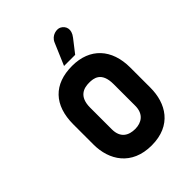

<svg xmlns="http://www.w3.org/2000/svg" viewBox="-200 -780 890 890"><g transform="rotate(-45 245.0 -334.5)"><path d="M312 -538 361 -601C388 -635 376 -664 352 -676C336 -684 299 -679 285 -646L239 -538ZM451 -316C451 -437 382 -512 266 -512C145 -512 78 -442 78 -316V-184C78 -82 135 10 266 10C398 10 451 -82 451 -184ZM342 -174C342 -120 307 -98 266 -98C225 -98 188 -116 188 -174V-316C188 -389 232 -401 266 -401C295 -401 342 -397 342 -316Z"/></g></svg>

Font: Advent Pro
Style: Bold
Weight: 700
Designer: Andreas Kalpakidis
Foundry: Andreas Kalpakidis
Version: Version 2.002 2008